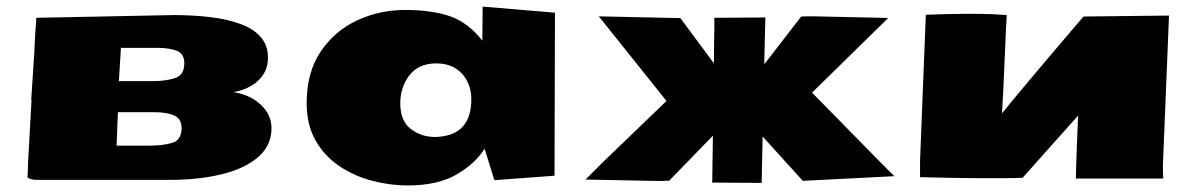

<svg xmlns="http://www.w3.org/2000/svg" viewBox="-20 -547 3652 586"><path d="M93.3 2Q74.7 2 64 -4.9Q64.5 -16.1 64.9 -25.9Q65.4 -35.6 65.9 -46.4L65.4 -47.4L76.2 -240.2L75.2 -240.7L84.5 -384.3L86.9 -433.1L89.4 -472.2H89.8L90.8 -492.7L510.7 -501Q567.9 -501 620.6 -494.9Q673.3 -488.8 714.6 -473.6Q755.9 -458.5 778.3 -430.9Q800.8 -403.3 797.4 -360.8Q794.9 -327.1 768.3 -301.3Q741.7 -275.4 692.9 -265.6Q743.7 -257.8 776.1 -227.3Q808.6 -196.8 808.6 -155.8Q808.6 -103 768.3 -67.9Q728 -32.7 657.7 -15.4Q587.4 2 497.1 2ZM342.8 -299.3H444.3Q485.4 -299.3 513.9 -308.6Q542.5 -317.9 542.5 -354Q542.5 -382.8 520 -391.8Q497.6 -400.9 459.5 -400.9H349.1ZM335.9 -102.5H436.5Q477.5 -102.5 505.9 -111.1Q534.2 -119.6 534.2 -155.8Q534.2 -184.6 511.5 -194.6Q488.8 -204.6 450.7 -204.6H339.8Z M1224.6 19Q1169.9 19 1115.2 4.6Q1060.5 -9.8 1015.4 -40.3Q970.2 -70.8 943.1 -118.4Q916 -166 916 -232.4Q916 -325.7 958.3 -388.9Q1000.5 -452.1 1069.1 -484.4Q1137.7 -516.6 1216.8 -516.6Q1298.3 -516.6 1353.8 -497.3Q1409.2 -478 1452.1 -422.9L1453.1 -526.9L1673.8 -508.3L1672.4 -10.7L1488.8 2.9L1459 -93.3Q1430.7 -47.4 1373 -14.2Q1315.4 19 1224.6 19ZM1307.6 -128.9Q1418.5 -131.3 1418.5 -244.1Q1418.5 -290.5 1390.1 -322Q1361.8 -353.5 1311 -353.5Q1257.8 -353.5 1229.7 -317.4Q1201.7 -281.2 1201.7 -231.9Q1201.7 -177.7 1233.9 -153.3Q1266.1 -128.9 1307.6 -128.9Z M1991.7 5.4 1767.1 1 1818.8 -50.8 2014.2 -238.8 1807.6 -497.1 2056.6 -491.7 2158.7 -354 2160.2 -460.4V-492.7L2315.9 -493.7L2312.5 -350.6L2425.3 -496.6Q2437.5 -497.1 2445.8 -497.1Q2454.1 -497.1 2466.3 -497.1L2690.9 -492.2L2458.5 -264.2L2670.9 -47.9L2709.5 -9.3L2430.2 4.9L2307.6 -130.4L2304.7 8.3L2305.2 11.2L2153.8 10.3L2155.8 -132.8L2022.5 4.4Q2008.8 4.9 2007.1 5.1Q2005.4 5.4 1991.7 5.4Z M3263.7 -2Q3263.7 -13.2 3264.6 -42.7Q3265.6 -72.3 3267.1 -112.3Q3268.6 -152.3 3270.5 -194.3L3101.1 -4.4Q3080.1 -3.4 3041.7 -3.2Q3003.4 -2.9 2960.7 -3.2Q2918 -3.4 2881.6 -4.2Q2845.2 -4.9 2828.1 -5.4L2788.1 -6.3V-57.1L2805.7 -502Q2885.3 -504.9 2933.6 -504.9Q2981.9 -504.9 3009.3 -503.7Q3036.6 -502.4 3052.7 -501L3050.3 -457Q3047.4 -393.1 3044.7 -328.9Q3042 -264.6 3038.1 -200.7Q3045.4 -210.4 3068.1 -237.8Q3090.8 -265.1 3121.6 -301.8Q3152.3 -338.4 3184.8 -376.7Q3217.3 -415 3244.6 -447Q3272 -479 3287.1 -496.6H3287.6L3547.9 -499.5L3529.3 -43.5V-40Q3529.3 -32.7 3529.5 -21.2Q3529.8 -9.8 3530.3 -2Z"/></svg>

Font: Seymour One
Style: Regular
Weight: 400
Designer: Vernon Adams
Foundry: Vernon Adams
Version: Version 1.100; ttfautohint (v1.8.4.7-5d5b);gftools[0.9.33]